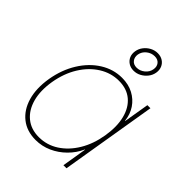

<svg xmlns="http://www.w3.org/2000/svg" viewBox="-218 -873 998 998"><g transform="rotate(45 281.0 -374.5)"><path d="M220.7 9.8Q156.2 9.8 112.3 -24.9Q68.4 -59.6 50.5 -121.3Q32.7 -183.1 45.9 -263.7Q59.6 -343.8 97.9 -405.5Q136.2 -467.3 191.7 -502.2Q247.1 -537.1 311 -537.1Q357.9 -537.1 394 -518.1Q430.2 -499 452.4 -465.8Q474.6 -432.6 479 -389.6H480.5L503.9 -529.3H526.4L438.5 0H416L438.5 -136.7H437Q418 -94.2 384.5 -61Q351.1 -27.8 309.1 -9Q267.1 9.8 220.7 9.8ZM222.2 -12.7Q281.2 -12.7 330.6 -44.7Q379.9 -76.7 413.8 -133.1Q447.8 -189.5 460 -263.7Q472.2 -338.4 458 -394.8Q443.8 -451.2 406 -482.9Q368.2 -514.6 309.6 -514.6Q252 -514.6 201.4 -482.9Q150.9 -451.2 116 -394.8Q81.1 -338.4 68.4 -263.7Q56.2 -189.5 71.5 -133.1Q86.9 -76.7 125.7 -44.7Q164.6 -12.7 222.2 -12.7ZM326.2 -605Q304.2 -605 288.1 -615.5Q272 -626 264.6 -643.3Q257.3 -660.6 260.7 -682.1Q264.2 -703.6 277.6 -720.9Q291 -738.3 310.3 -748.5Q329.6 -758.8 351.1 -758.8Q373 -758.8 389.2 -748.5Q405.3 -738.3 412.8 -720.9Q420.4 -703.6 417 -682.1Q413.6 -660.6 400.1 -643.3Q386.7 -626 367.4 -615.5Q348.1 -605 326.2 -605ZM326.2 -627.4Q350.6 -627.4 370.6 -643.8Q390.6 -660.2 394.5 -684.1Q398.4 -706.5 386.5 -721.4Q374.5 -736.3 351.6 -736.3Q327.1 -736.3 307.1 -720.5Q287.1 -704.6 282.7 -680.2Q279.3 -657.7 291.3 -642.6Q303.2 -627.4 326.2 -627.4Z"/></g></svg>

Font: Inter 24pt Thin
Style: Italic
Weight: 250
Italic angle: -9.3988°
Version: Version 4.001;git-66647c0bb